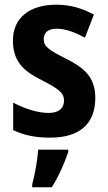

<svg xmlns="http://www.w3.org/2000/svg" viewBox="-20 -575 457 816"><path d="M385 -159C385 -248 337 -287 260 -326C182 -365 166 -379 166 -409C166 -437 185 -453 221 -453C259 -453 300 -437 341 -415L379 -513C327 -541 277 -555 219 -555C107 -555 35 -500 35 -403C35 -317 76 -275 156 -235C236 -195 252 -177 252 -148C252 -115 231 -95 186 -95C140 -95 82 -114 36 -139V-22C83 0 130 10 193 10C319 10 385 -49 385 -159ZM270 61H142C140 103 127 172 117 208V221H200C230 174 254 118 270 71Z"/></svg>

Font: Noto Sans Display SemiCondensed
Style: Bold
Weight: 700
Width: 4
Designer: Monotype Design Team
Foundry: Monotype Imaging Inc.
Version: Version 1.900